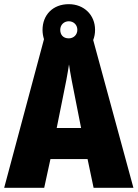

<svg xmlns="http://www.w3.org/2000/svg" viewBox="-20 -901 660 921"><path d="M429 0H620L427 -709C433 -724 436 -740 436 -758C436 -829 383 -881 310 -881C234 -881 184 -830 184 -757C184 -741 187 -726 191 -713L0 0H192L222 -138H400ZM310 -717C283 -717 269 -734 269 -758C269 -782 287 -799 310 -799C333 -799 351 -782 351 -758C351 -734 333 -717 310 -717ZM340 -434 369 -287H252L282 -436C293 -487 305 -551 311 -592C317 -549 330 -483 340 -434Z"/></svg>

Font: Noto Sans Armenian Condensed Black
Style: Regular
Weight: 900
Width: 3
Designer: Monotype Design Team
Foundry: Monotype Imaging Inc.
Version: Version 2.008